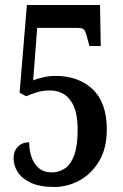

<svg xmlns="http://www.w3.org/2000/svg" viewBox="-20 -734 491 764"><path d="M197 10Q137 10 101 -7.5Q65 -25 49.5 -51Q34 -77 34 -103Q34 -133 51.5 -150.5Q69 -168 96 -168Q96 -138 105 -110.5Q114 -83 134 -65.5Q154 -48 187 -48Q215 -48 238.5 -64Q262 -80 275.5 -117Q289 -154 289 -219Q289 -296 260 -335Q231 -374 179 -374Q149 -374 125.5 -366.5Q102 -359 84 -351L58 -365L87 -714H378L381 -551H336L329 -576Q323 -601 317.5 -612Q312 -623 291 -623H128L112 -414Q127 -421 152.5 -426.5Q178 -432 200 -432Q293 -432 349 -378.5Q405 -325 405 -219Q405 -143 374 -92Q343 -41 295.5 -15.5Q248 10 197 10Z"/></svg>

Font: Noto Serif Devanagari ExtraCondensed SemiBold
Style: Regular
Weight: 600
Width: 2
Designer: Universal Thirst, Indian Type Foundry and the Monotype Design Team
Foundry: Monotype Imaging Inc.
Version: Version 2.004; ttfautohint (v1.8.4.7-5d5b)